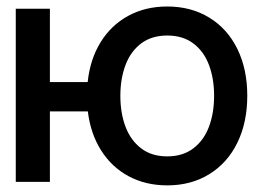

<svg xmlns="http://www.w3.org/2000/svg" viewBox="-20 -557 824 588"><path d="M132.8 -305.7H248.5Q255.9 -375.5 288.1 -427.7Q320.3 -480 372.8 -508.5Q425.3 -537.1 492.2 -537.1Q565.4 -537.1 621.1 -502.9Q676.8 -468.8 707 -407Q737.3 -345.2 737.3 -263.7Q737.3 -182.1 707 -120.1Q676.8 -58.1 621.1 -23.7Q565.4 10.7 492.2 10.7Q426.3 10.7 374.3 -17.1Q322.3 -44.9 289.8 -96.2Q257.3 -147.5 249 -215.8H132.8V0H28.3V-530.3H132.8ZM635.7 -263.7Q635.7 -315.9 620.1 -357.7Q604.5 -399.4 572.3 -423.8Q540 -448.2 492.2 -448.2Q444.3 -448.2 412.1 -423.8Q379.9 -399.4 364.3 -357.7Q348.6 -315.9 348.6 -263.7Q348.6 -210.9 364.3 -169.2Q379.9 -127.4 412.1 -102.8Q444.3 -78.1 492.2 -78.1Q540 -78.1 572.3 -102.8Q604.5 -127.4 620.1 -169.2Q635.7 -210.9 635.7 -263.7Z"/></svg>

Font: Pretendard GOV Medium
Style: Regular
Weight: 500
Designer: Base glyphs from Inter by Rasmus Andersson; Hangeul glyphs from Noto Sans CJK(Source Han Sans) by Jang Soo-young and Kan
Foundry: Kil Hyung-jin
Version: Version 1.309